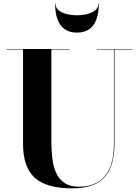

<svg xmlns="http://www.w3.org/2000/svg" viewBox="-20 -1019 764 1054"><path d="M707 -750V-747.5H608.5V-230Q608.5 -106.5 553.8 -45.8Q499 15 376.5 15Q236 15 171.2 -42.8Q106.5 -100.5 106.5 -230V-747.5H17V-750H362V-747.5H262V-240Q262 -190.5 267.8 -146Q273.5 -101.5 289.5 -67.5Q305.5 -33.5 335.8 -13.8Q366 6 414 6Q473.5 6 516.5 -19Q559.5 -44 582.5 -96.2Q605.5 -148.5 605.5 -230V-747.5H511.5V-750ZM402.5 -840Q360 -840 333.5 -859.8Q307 -879.5 294.8 -915.2Q282.5 -951 282.5 -999H285Q285 -976 303 -961.8Q321 -947.5 348.2 -941.2Q375.5 -935 402.5 -935Q429.5 -935 456.5 -941.2Q483.5 -947.5 501.8 -961.8Q520 -976 520 -999H522.5Q522.5 -951 510.2 -915.2Q498 -879.5 471.5 -859.8Q445 -840 402.5 -840Z"/></svg>

Font: Bodoni Moda 72pt
Style: Bold
Weight: 700
Designer: Owen Earl
Foundry: indestructible type
Version: Version 2.004